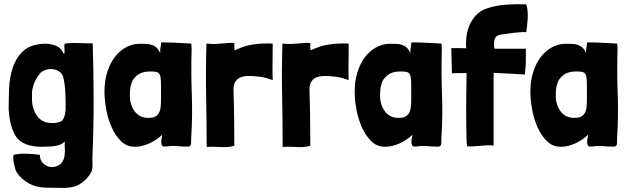

<svg xmlns="http://www.w3.org/2000/svg" viewBox="-20 -709 3046 930"><path d="M137 -276Q141 -299 151.5 -319.5Q162 -340 177 -357Q189 -367 204.5 -371.5Q220 -376 236 -374Q252 -372 265.5 -363.5Q279 -355 285 -340Q295 -302 296.5 -260.5Q298 -219 298 -179Q297 -170 295.5 -160.5Q294 -151 291 -142.5Q288 -134 283 -127.5Q278 -121 269 -118Q243 -110 213 -114.5Q183 -119 165 -141Q135 -177 135 -228V-237Q135 -247 135 -256.5Q135 -266 137 -276ZM419 130Q429 114 428 90.5Q427 67 428 43Q434 -101 433.5 -237.5Q433 -374 429 -499Q395 -499 361 -500.5Q327 -502 294 -498Q291 -493 291.5 -484.5Q292 -476 292.5 -467.5Q293 -459 292.5 -453.5Q292 -448 288 -450Q276 -478 248.5 -488.5Q221 -499 189 -497Q125 -493 91 -460.5Q57 -428 41.5 -380.5Q26 -333 24 -279Q22 -225 22 -178Q24 -147 30 -117.5Q36 -88 50 -61Q59 -42 73 -30Q87 -18 104.5 -11Q122 -4 141.5 -1Q161 2 180 2Q194 1 210 1Q226 1 241.5 -1Q257 -3 270.5 -8Q284 -13 294 -24Q292 -6 294 11Q295 19 294 29.5Q293 40 292 50Q286 78 266.5 90Q247 102 226.5 100Q206 98 189.5 82.5Q173 67 173 41Q161 39 143.5 37.5Q126 36 107.5 35.5Q89 35 72 36.5Q55 38 45 42Q44 50 44.5 61Q45 72 47.5 84Q50 96 53.5 107.5Q57 119 61 126Q84 160 121 180Q158 200 205 200Q246 200 272 201Q298 202 308 200Q320 199 334 196Q348 193 362 185.5Q376 178 390.5 165Q405 152 419 130Z M808 -503Q805 -503 797 -503Q789 -503 781 -503.5Q773 -504 766.5 -503.5Q760 -503 760 -502Q760 -490 757.5 -478.5Q755 -467 756 -451Q749 -468 739 -477.5Q729 -487 716 -491.5Q703 -496 687.5 -496.5Q672 -497 654 -497Q619 -496 588 -478.5Q557 -461 534.5 -430.5Q512 -400 499 -358Q486 -316 486 -266Q486 -226 494.5 -179Q503 -132 521 -92Q539 -52 566.5 -25Q594 2 633 2Q668 2 704.5 -15Q741 -32 765 -56Q765 -46 763 -39Q761 -32 761 -21Q761 -13 763.5 -7Q766 -1 773 1Q784 1 794.5 -0.5Q805 -2 816 -2Q832 -2 848.5 -0.5Q865 1 881 1H893Q905 -1 905.5 -14Q906 -27 906 -40Q913 -147 909 -251.5Q905 -356 908 -464V-474Q908 -480 907.5 -486Q907 -492 906 -498Q874 -500 849.5 -501Q825 -502 808 -503ZM708 -363Q729 -363 739.5 -360Q750 -357 754.5 -346Q759 -335 759.5 -314.5Q760 -294 760 -259Q760 -231 759.5 -208.5Q759 -186 753.5 -170.5Q748 -155 735.5 -146.5Q723 -138 698 -138Q656 -138 632.5 -169.5Q609 -201 609 -246Q609 -259 610 -272.5Q611 -286 615 -299Q620 -324 643.5 -343.5Q667 -363 708 -363Z M1115 -499Q1115 -501 1106.5 -501.5Q1098 -502 1086.5 -501Q1075 -500 1064.5 -499Q1054 -498 1050 -498Q1038 -497 1030 -496.5Q1022 -496 1015 -496Q1008 -496 1000 -496.5Q992 -497 980 -498Q976 -366 978.5 -243Q981 -120 981 3Q1005 1 1022.5 2Q1040 3 1055 3.5Q1070 4 1084 3Q1098 2 1115 -3V-7Q1115 -44 1114.5 -76.5Q1114 -109 1114 -140.5Q1114 -172 1113 -203Q1112 -234 1111 -269Q1110 -297 1119 -312Q1128 -327 1144.5 -334Q1161 -341 1183.5 -341Q1206 -341 1233 -338Q1234 -338 1246.5 -336Q1259 -334 1271 -331Q1276 -329 1281.5 -327.5Q1287 -326 1292 -324L1301 -321Q1300 -336 1300 -353Q1300 -370 1300 -390.5Q1300 -411 1300.5 -437Q1301 -463 1301 -497Q1301 -498 1286.5 -498.5Q1272 -499 1251 -498Q1230 -497 1206 -493.5Q1182 -490 1163 -484Q1149 -479 1134.5 -473Q1120 -467 1116 -465Q1116 -472 1115.5 -475Q1115 -478 1115 -480.5Q1115 -483 1115 -487Q1115 -491 1115 -499Z M1483 -499Q1483 -501 1474.5 -501.5Q1466 -502 1454.5 -501Q1443 -500 1432.5 -499Q1422 -498 1418 -498Q1406 -497 1398 -496.5Q1390 -496 1383 -496Q1376 -496 1368 -496.5Q1360 -497 1348 -498Q1344 -366 1346.5 -243Q1349 -120 1349 3Q1373 1 1390.5 2Q1408 3 1423 3.5Q1438 4 1452 3Q1466 2 1483 -3V-7Q1483 -44 1482.5 -76.5Q1482 -109 1482 -140.5Q1482 -172 1481 -203Q1480 -234 1479 -269Q1478 -297 1487 -312Q1496 -327 1512.5 -334Q1529 -341 1551.5 -341Q1574 -341 1601 -338Q1602 -338 1614.5 -336Q1627 -334 1639 -331Q1644 -329 1649.5 -327.5Q1655 -326 1660 -324L1669 -321Q1668 -336 1668 -353Q1668 -370 1668 -390.5Q1668 -411 1668.5 -437Q1669 -463 1669 -497Q1669 -498 1654.5 -498.5Q1640 -499 1619 -498Q1598 -497 1574 -493.5Q1550 -490 1531 -484Q1517 -479 1502.5 -473Q1488 -467 1484 -465Q1484 -472 1483.5 -475Q1483 -478 1483 -480.5Q1483 -483 1483 -487Q1483 -491 1483 -499Z M2020 -503Q2017 -503 2009 -503Q2001 -503 1993 -503.5Q1985 -504 1978.5 -503.5Q1972 -503 1972 -502Q1972 -490 1969.5 -478.5Q1967 -467 1968 -451Q1961 -468 1951 -477.5Q1941 -487 1928 -491.5Q1915 -496 1899.5 -496.5Q1884 -497 1866 -497Q1831 -496 1800 -478.5Q1769 -461 1746.5 -430.5Q1724 -400 1711 -358Q1698 -316 1698 -266Q1698 -226 1706.5 -179Q1715 -132 1733 -92Q1751 -52 1778.5 -25Q1806 2 1845 2Q1880 2 1916.5 -15Q1953 -32 1977 -56Q1977 -46 1975 -39Q1973 -32 1973 -21Q1973 -13 1975.5 -7Q1978 -1 1985 1Q1996 1 2006.5 -0.5Q2017 -2 2028 -2Q2044 -2 2060.5 -0.5Q2077 1 2093 1H2105Q2117 -1 2117.5 -14Q2118 -27 2118 -40Q2125 -147 2121 -251.5Q2117 -356 2120 -464V-474Q2120 -480 2119.5 -486Q2119 -492 2118 -498Q2086 -500 2061.5 -501Q2037 -502 2020 -503ZM1920 -363Q1941 -363 1951.5 -360Q1962 -357 1966.5 -346Q1971 -335 1971.5 -314.5Q1972 -294 1972 -259Q1972 -231 1971.5 -208.5Q1971 -186 1965.5 -170.5Q1960 -155 1947.5 -146.5Q1935 -138 1910 -138Q1868 -138 1844.5 -169.5Q1821 -201 1821 -246Q1821 -259 1822 -272.5Q1823 -286 1827 -299Q1832 -324 1855.5 -343.5Q1879 -363 1920 -363Z M2371 -356Q2402 -355 2436.5 -353Q2471 -351 2522 -348Q2524 -367 2525 -378Q2526 -389 2526.5 -396Q2527 -403 2527 -409.5Q2527 -416 2527 -427Q2528 -441 2527 -451.5Q2526 -462 2528 -473H2375Q2370 -498 2375.5 -517.5Q2381 -537 2404 -541Q2418 -543 2435 -545.5Q2452 -548 2469 -550Q2486 -552 2501.5 -553Q2517 -554 2529 -553Q2531 -567 2533 -584Q2535 -601 2536 -619Q2537 -637 2535.5 -655Q2534 -673 2529 -688Q2482 -690 2432.5 -686.5Q2383 -683 2341 -669Q2307 -658 2286 -635.5Q2265 -613 2253.5 -585.5Q2242 -558 2239 -529Q2236 -500 2238 -475Q2222 -476 2204.5 -476Q2187 -476 2166 -476L2169 -354Q2189 -355 2206.5 -355Q2224 -355 2240 -355Q2240 -340 2239.5 -312Q2239 -284 2238.5 -248.5Q2238 -213 2238 -175Q2238 -137 2238.5 -102.5Q2239 -68 2239.5 -40.5Q2240 -13 2242 -1Q2255 1 2270.5 0Q2286 -1 2303 -2.5Q2320 -4 2337 -5Q2354 -6 2371 -4V-138Z M2871 -503Q2868 -503 2860 -503Q2852 -503 2844 -503.5Q2836 -504 2829.5 -503.5Q2823 -503 2823 -502Q2823 -490 2820.5 -478.5Q2818 -467 2819 -451Q2812 -468 2802 -477.5Q2792 -487 2779 -491.5Q2766 -496 2750.5 -496.5Q2735 -497 2717 -497Q2682 -496 2651 -478.5Q2620 -461 2597.5 -430.5Q2575 -400 2562 -358Q2549 -316 2549 -266Q2549 -226 2557.5 -179Q2566 -132 2584 -92Q2602 -52 2629.5 -25Q2657 2 2696 2Q2731 2 2767.5 -15Q2804 -32 2828 -56Q2828 -46 2826 -39Q2824 -32 2824 -21Q2824 -13 2826.5 -7Q2829 -1 2836 1Q2847 1 2857.5 -0.5Q2868 -2 2879 -2Q2895 -2 2911.5 -0.5Q2928 1 2944 1H2956Q2968 -1 2968.5 -14Q2969 -27 2969 -40Q2976 -147 2972 -251.5Q2968 -356 2971 -464V-474Q2971 -480 2970.5 -486Q2970 -492 2969 -498Q2937 -500 2912.5 -501Q2888 -502 2871 -503ZM2771 -363Q2792 -363 2802.5 -360Q2813 -357 2817.5 -346Q2822 -335 2822.5 -314.5Q2823 -294 2823 -259Q2823 -231 2822.5 -208.5Q2822 -186 2816.5 -170.5Q2811 -155 2798.5 -146.5Q2786 -138 2761 -138Q2719 -138 2695.5 -169.5Q2672 -201 2672 -246Q2672 -259 2673 -272.5Q2674 -286 2678 -299Q2683 -324 2706.5 -343.5Q2730 -363 2771 -363Z"/></svg>

Font: Londrina Solid
Style: Regular
Weight: 400
Designer: Marcelo Magalhaes
Foundry: Marcelo Magalhães
Version: Version 1.002